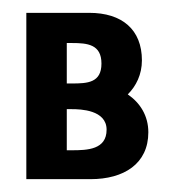

<svg xmlns="http://www.w3.org/2000/svg" viewBox="-20 -279 272 299"><path d="M84 -149V-212H92C116 -212 138 -210 138 -180C138 -150 116 -149 92 -149ZM84 -109H92C105 -109 146 -108 146 -77C146 -46 116 -45 92 -45H84ZM179 -132C192 -145 201 -163 201 -185C201 -233 170 -259 119 -259H21V0H121C173 0 211 -24 211 -73C211 -99 198 -119 179 -132Z"/></svg>

Font: Hussar Tani
Style: Dwa
Weight: 700
Foundry: Cannot Into Space Fonts
Version: Version 0.92